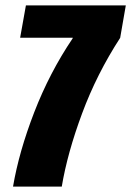

<svg xmlns="http://www.w3.org/2000/svg" viewBox="-20 -695 488 715"><path d="M28.5 0Q50.5 -129.5 107.5 -277Q164.5 -424.5 250.5 -552L251 -554.5H55L76.5 -675H448.5L427.5 -554Q340.5 -420 285.8 -272.8Q231 -125.5 210 0Z"/></svg>

Font: Anybody Condensed ExtraBold
Style: Italic
Weight: 800
Width: 3
Italic angle: -10°
Designer: Tyler Finck
Foundry: Etcetera Type Company
Version: Version 1.010; ttfautohint (v1.8.3) -l 8 -r 50 -G 200 -x 14 